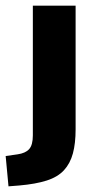

<svg xmlns="http://www.w3.org/2000/svg" viewBox="-62 -465 337 678"><path d="M-32 193 -42 86 0 80Q28 76 41 61.5Q54 47 54 13V-445H205V-8Q205 41 195.5 76.5Q186 112 164 136Q142 160 103 172.5Q64 185 6 190Z"/></svg>

Font: Nunito Sans 12pt ExtraLight
Style: Weight 830 Width 84 Optical size 12.0 YTLC 445
Weight: 830
Width: 4
Designer: Vernon Adams
Foundry: Vernon Adams
Version: Version 3.101;gftools[0.9.27]